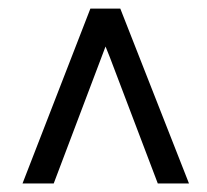

<svg xmlns="http://www.w3.org/2000/svg" viewBox="-20 -726 480 445"><path d="M32.2 -300.8Q58.6 -368.2 189.5 -706.1H258.8L418 -300.8H345.7L234.4 -593.8L224.6 -618.2L104.5 -300.8Z"/></svg>

Font: BF_TEXT
Style: Regular
Weight: 400
Foundry: EA DICE
Version: Version 1.404